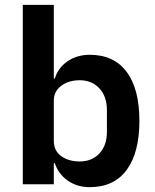

<svg xmlns="http://www.w3.org/2000/svg" viewBox="-20 -760 640 792"><path d="M74 -740H202V-436H206Q220 -481 259 -507.5Q298 -534 350 -534Q450 -534 502.5 -463.5Q555 -393 555 -262Q555 -130 502.5 -59Q450 12 350 12Q298 12 259.5 -15Q221 -42 206 -87H202V0H74ZM309 -94Q359 -94 390 -127Q421 -160 421 -216V-306Q421 -362 390 -395.5Q359 -429 309 -429Q263 -429 232.5 -406Q202 -383 202 -345V-179Q202 -138 232.5 -116Q263 -94 309 -94Z"/></svg>

Font: IBM Plex Sans KR SemiBold
Style: Regular
Weight: 600
Designer: Mike Abbink; Paul van der Laan; Pieter van Rosmalen; Wujin Sim; Chorong Kim; Dohee Lee;
Foundry: Sandoll Inc.
Version: Version 1.000